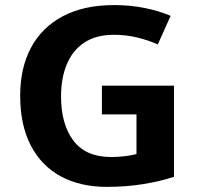

<svg xmlns="http://www.w3.org/2000/svg" viewBox="-20 -727 786 757"><path d="M381.8 -275.9V-389.2H666V-29.8Q610.4 -11.7 543.7 -1Q477.1 9.8 400.9 9.8Q296.4 9.8 219.7 -31.7Q143.1 -73.2 101.3 -153.6Q59.6 -233.9 59.6 -350.1Q59.6 -459.5 102.5 -539.6Q145.5 -619.6 228.3 -663.3Q311 -707 430.2 -707Q494.1 -707 551.3 -695.3Q608.4 -683.6 652.8 -664.6L602.1 -551.8Q564 -568.8 520.5 -579.3Q477.1 -589.8 429.2 -589.8Q358.4 -589.8 312 -558.8Q265.6 -527.8 243.2 -473.1Q220.7 -418.5 220.7 -347.2Q220.7 -236.8 269.5 -172.4Q318.4 -107.9 418.5 -107.9Q445.8 -107.9 473.4 -111.3Q501 -114.7 518.1 -119.6V-275.9Z"/></svg>

Font: Lunasima
Style: Bold
Weight: 700
Designer: The DocRepair Project, Monotype Design Team
Foundry: Google
Version: Version 2.009